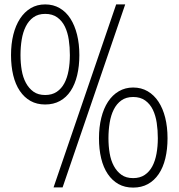

<svg xmlns="http://www.w3.org/2000/svg" viewBox="-20 -840 810 871"><path d="M740 -213Q740 -163 730 -121.5Q720 -80 700 -50.5Q680 -21 651 -5Q622 11 584 11Q546 11 517.5 -5Q489 -21 469 -50.5Q449 -80 439 -121.5Q429 -163 429 -213Q429 -263 439.5 -305.5Q450 -348 470 -378.5Q490 -409 519 -426Q548 -443 584 -443Q621 -443 650 -426Q679 -409 699 -378.5Q719 -348 729.5 -306Q740 -264 740 -213ZM696 -213Q696 -249 691 -282.5Q686 -316 673.5 -342Q661 -368 639 -384Q617 -400 584 -400Q552 -400 530.5 -384.5Q509 -369 496 -343Q483 -317 477.5 -283Q472 -249 472 -213Q472 -177 477.5 -144.5Q483 -112 496.5 -87Q510 -62 531 -47Q552 -32 584 -32Q615 -32 636.5 -46.5Q658 -61 671 -85.5Q684 -110 690 -143Q696 -176 696 -213ZM548 -820 264 10H223L507 -820ZM340 -590Q340 -540 330 -498.5Q320 -457 300.5 -427.5Q281 -398 252 -382Q223 -366 185 -366Q147 -366 118.5 -382Q90 -398 70 -427.5Q50 -457 40 -498.5Q30 -540 30 -590Q30 -641 40.5 -683Q51 -725 71 -755.5Q91 -786 119.5 -803Q148 -820 185 -820Q222 -820 251 -803Q280 -786 299.5 -755.5Q319 -725 329.5 -683Q340 -641 340 -590ZM297 -590Q297 -626 292 -659.5Q287 -693 274.5 -719Q262 -745 240 -761Q218 -777 185 -777Q153 -777 131.5 -761.5Q110 -746 97 -720Q84 -694 78.5 -660.5Q73 -627 73 -590Q73 -554 78.5 -521.5Q84 -489 97.5 -464Q111 -439 132 -424Q153 -409 185 -409Q216 -409 237.5 -423.5Q259 -438 272 -462.5Q285 -487 291 -520Q297 -553 297 -590Z"/></svg>

Font: TypoPRO Sinkin Sans
Style: 200 X Light
Weight: 200
Designer: Keith Bates
Foundry: K-Type
Version: Sinkin Sans (version 1.0)  by Keith Bates   •   © 2014   www